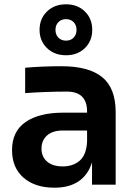

<svg xmlns="http://www.w3.org/2000/svg" viewBox="-20 -859 628 893"><path d="M408 -104Q390 -46 346 -16Q302 14 233 14Q143 14 89.5 -32.5Q36 -79 36 -161Q36 -248 99 -291.5Q162 -335 274 -335H385V-340Q385 -433 291 -433Q195 -433 97 -426V-544Q178 -551 266 -551Q393 -551 455.5 -500Q518 -449 518 -337V0H408ZM272 -85Q320 -85 351 -112Q382 -139 385 -201V-252H272Q225 -252 199 -229Q173 -206 173 -168Q173 -130 199 -107.5Q225 -85 272 -85ZM164 -720Q164 -772 198.5 -805.5Q233 -839 287 -839Q341 -839 375 -805.5Q409 -772 409 -720Q409 -669 375 -635.5Q341 -602 287 -602Q233 -602 198.5 -635.5Q164 -669 164 -720ZM336 -720Q336 -742 322.5 -756Q309 -770 287 -770Q265 -770 251.5 -756Q238 -742 238 -720Q238 -698 251.5 -684Q265 -670 287 -670Q309 -670 322.5 -684Q336 -698 336 -720Z"/></svg>

Font: Sora-SIA SemiBold
Style: Regular
Weight: 600
Designer: Jonathan Barnbrook, Julián Moncada
Foundry: Barnbrook Fonts
Version: Version 2.000